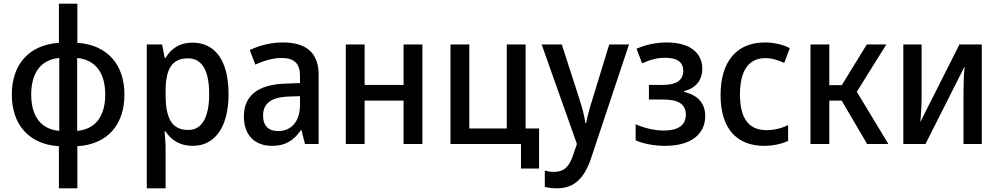

<svg xmlns="http://www.w3.org/2000/svg" viewBox="-20 -780 5413 1040"><path d="M299 240H399V12C562 2 654 -104 654 -268C654 -430 562 -537 399 -548V-760H299V-548C136 -537 44 -430 44 -268C44 -105 137 2 299 12ZM149 -268C149 -386 202 -457 301 -466V-71C202 -80 149 -150 149 -268ZM550 -268C550 -150 497 -80 398 -71V-466C497 -456 550 -386 550 -268Z M775 240H877V15C877 -8 874 -41 871 -68H877C906 -23 953 10 1024 10C1142 10 1218 -89 1218 -270C1218 -455 1143 -549 1023 -549C952 -549 908 -517 877 -467H872L858 -539H775ZM1000 -76C909 -76 877 -141 877 -268V-287C877 -407 912 -464 998 -464C1077 -464 1113 -394 1113 -271C1113 -148 1076 -76 1000 -76Z M1454 10C1523 10 1569 -16 1610 -75H1613L1632 0H1706V-375C1706 -492 1641 -550 1513 -550C1452 -550 1392 -537 1333 -509L1363 -430C1416 -454 1462 -466 1505 -466C1574 -466 1605 -436 1605 -369V-330L1525 -327C1377 -322 1301 -262 1301 -149C1301 -53 1355 10 1454 10ZM1487 -70C1435 -70 1405 -98 1405 -154C1405 -219 1447 -253 1543 -257L1605 -259V-212C1605 -119 1555 -70 1487 -70Z M1853 0H1955V-235H2166V0H2268V-539H2166V-320H1955V-539H1853Z M2802 133H2900V-84H2827V-539H2725V-84H2522V-539H2420V0H2802Z M2997 240C3093 240 3147 183 3183 73L3387 -539H3280L3188 -239C3173 -192 3161 -147 3155 -113H3151C3145 -153 3134 -195 3120 -239L3023 -539H2914L3105 0L3085 58C3064 123 3035 151 2981 151C2962 151 2947 148 2931 144V232C2947 237 2970 240 2997 240Z M3583 10C3720 10 3800 -51 3800 -152C3800 -219 3760 -266 3685 -282V-286C3750 -303 3784 -346 3784 -408C3784 -496 3714 -550 3592 -550C3533 -550 3478 -538 3428 -516L3458 -437C3507 -459 3544 -467 3583 -467C3649 -467 3681 -443 3681 -396C3681 -346 3644 -320 3570 -320H3495V-241H3571C3656 -241 3695 -215 3695 -159C3695 -103 3655 -73 3576 -73C3526 -73 3474 -85 3423 -107V-20C3465 -1 3524 10 3583 10Z M4119 10C4166 10 4214 0 4249 -17V-102C4210 -84 4171 -75 4133 -75C4035 -75 3989 -138 3988 -267C3988 -397 4035 -465 4125 -465C4161 -465 4191 -456 4228 -439L4258 -519C4221 -539 4173 -550 4122 -550C3971 -550 3883 -447 3883 -265C3883 -86 3969 10 4119 10Z M4370 0H4472V-235H4539L4677 0H4792L4621 -283L4781 -539H4675L4540 -319H4472V-539H4370Z M4873 0H4993L5203 -416H5205C5201 -382 5199 -323 5199 -282V0H5298V-539H5177L4966 -121H4965C4969 -156 4972 -216 4972 -253V-539H4873Z"/></svg>

Font: Noto Sans SemiCondensed Medium
Style: Regular
Weight: 500
Width: 4
Designer: Monotype Design Team
Foundry: Monotype Imaging Inc.
Version: Version 2.013